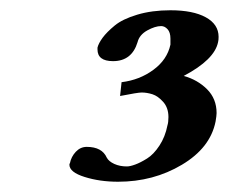

<svg xmlns="http://www.w3.org/2000/svg" viewBox="-20 -708 446 374"><path d="M312 -621.1V-632.8Q312 -645 306.4 -651.1Q300.8 -657.2 293.9 -657.2Q282.2 -657.2 266.8 -648.7Q251.5 -640.1 248 -626Q236.8 -588.9 200.2 -588.9Q169.9 -588.9 169.9 -611.8V-615.2Q171.9 -623.5 179.9 -634.5Q188 -645.5 203.4 -658.2Q218.8 -670.9 247.3 -679.4Q275.9 -688 312 -688Q356 -688 380.9 -674.3Q405.8 -660.6 405.8 -636.2Q405.8 -629.9 404.8 -626Q397.9 -591.8 337.9 -560.1Q364.7 -552.7 383.3 -534.2Q401.9 -515.6 401.9 -487.8Q401.9 -482.9 399.9 -471.2Q389.6 -419.9 334.2 -387Q278.8 -354 210 -354Q174.3 -354 144.8 -363.3Q115.2 -372.6 115.2 -387.2Q115.2 -389.2 116.2 -390.1Q118.7 -402.8 127.7 -412.4Q136.7 -421.9 148.9 -421.9Q178.7 -421.9 188 -400.9Q191.9 -393.6 202.6 -388.7Q213.4 -383.8 227.1 -383.8Q233.4 -383.8 243.4 -387.5Q253.4 -391.1 266.4 -399.2Q279.3 -407.2 290.5 -424.3Q301.8 -441.4 306.2 -463.9Q308.1 -469.7 308.1 -480Q308.1 -498 297.9 -509.5Q287.6 -521 276.9 -524.4Q266.1 -527.8 255.9 -527.8Q248.5 -527.8 213.9 -521L216.8 -547.9Q252 -552.2 278.8 -572Q305.7 -591.8 312 -621.1Z"/></svg>

Font: Linux Libertine G
Style: Semibold Italic
Weight: 600
Italic angle: -11.5°
Designer: Philipp H. Poll
Foundry: Philipp H. Poll
Version: Version 5.1.1